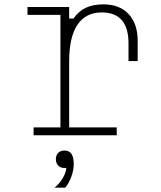

<svg xmlns="http://www.w3.org/2000/svg" viewBox="-20 -620 740 880"><path d="M106 -588H297V-535H317Q339 -568 372.5 -584Q406 -600 454 -600Q528 -600 569.5 -555.5Q611 -511 611 -433V-340H569V-421Q569 -563 446 -563Q373 -563 335 -506.5Q297 -450 297 -339V-36H515V0H134V-36H257V-552H106ZM275 150Q258 150 247 139Q236 128 236 110Q236 92 246.5 81Q257 70 275 70Q293 70 303.5 81Q314 92 314 110Q314 128 303.5 139Q293 150 275 150ZM230 240Q253 222 268.5 195Q284 168 284 146L275 70Q298 70 308 86Q318 102 318 132Q318 159 307 189.5Q296 220 279 240Z"/></svg>

Font: Martian Mono SemiExpanded Thin
Style: Regular
Weight: 250
Monospace: yes
Version: Version 0.930